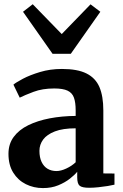

<svg xmlns="http://www.w3.org/2000/svg" viewBox="-20 -900 596 930"><path d="M188 11Q143 11 105 -8Q67 -27 44 -64Q21 -101 21 -155Q21 -202.5 46.5 -237Q72 -271.5 117 -293.5Q162 -315.5 220.8 -326.8Q279.5 -338 346.5 -338.5V-365.5Q346.5 -403.5 338.2 -426.8Q330 -450 307.5 -460.8Q285 -471.5 243 -471.5Q185.5 -471.5 142.5 -455.2Q99.5 -439 75.5 -427L45 -490Q57 -500.5 91 -518.5Q125 -536.5 174 -551.2Q223 -566 280 -566Q355.5 -566 399.2 -544Q443 -522 461.8 -477.8Q480.5 -433.5 480.5 -365V-60L534.5 -59.5V-5.5Q523 -2.5 501.8 1Q480.5 4.5 456.2 7Q432 9.5 412 9.5Q378 9.5 366 -0.2Q354 -10 354 -41V-68Q342 -53 318.5 -34.5Q295 -16 262.2 -2.5Q229.5 11 188 11ZM253.5 -71.5Q275 -71.5 301.2 -83.8Q327.5 -96 346.5 -114V-278.5Q284.5 -278.5 245.8 -263.5Q207 -248.5 189 -224Q171 -199.5 171 -169.5Q171 -137.5 181.5 -115.5Q192 -93.5 210.5 -82.5Q229 -71.5 253.5 -71.5ZM234.5 -639.5 91.5 -843 138.5 -879.5 279 -735 418.5 -879 466 -843 323 -639.5Z"/></svg>

Font: Merriweather 24pt
Style: Bold
Weight: 700
Designer: Eben Sorkin
Foundry: Eben Sorkin
Version: Version 2.100